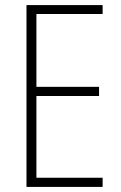

<svg xmlns="http://www.w3.org/2000/svg" viewBox="-20 -734 475 754"><path d="M383 0V-36H123V-357H369V-393H123V-679H383V-714H84V0Z"/></svg>

Font: Noto Sans Hebrew Condensed ExtraLight
Style: Regular
Weight: 200
Width: 3
Designer: Monotype Design Team
Foundry: Monotype Imaging Inc.
Version: Version 2.004